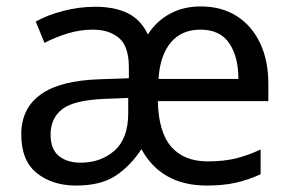

<svg xmlns="http://www.w3.org/2000/svg" viewBox="-20 -566 904 596"><path d="M603 -546Q668 -546 715 -516Q762 -486 787.5 -432Q813 -378 813 -306V-252H470Q472 -156 511.5 -110.5Q551 -65 625 -65Q675 -65 713 -74.5Q751 -84 789 -102V-25Q749 -7 710.5 1.5Q672 10 622 10Q481 10 419 -103Q385 -51 339 -20.5Q293 10 216 10Q143 10 94.5 -28.5Q46 -67 46 -149Q46 -229 106 -272.5Q166 -316 290 -320L380 -323V-357Q380 -422 349.5 -448Q319 -474 268 -474Q228 -474 189.5 -462Q151 -450 118 -433L91 -499Q126 -519 176 -532Q226 -545 275 -545Q337 -545 377.5 -524.5Q418 -504 439 -459Q465 -500 507 -523Q549 -546 603 -546ZM602 -474Q544 -474 510.5 -434.5Q477 -395 472 -321H720Q720 -390 691.5 -432Q663 -474 602 -474ZM303 -259Q209 -255 173 -227Q137 -199 137 -148Q137 -103 162.5 -82Q188 -61 230 -61Q293 -61 335.5 -98.5Q378 -136 378 -214V-262Z"/></svg>

Font: Noto Sans NKo
Style: Regular
Weight: 400
Designer: Monotype Design Team
Foundry: Monotype Imaging Inc.
Version: Version 2.003; ttfautohint (v1.8.4.7-5d5b)